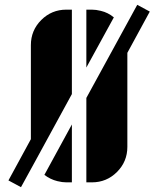

<svg xmlns="http://www.w3.org/2000/svg" viewBox="-20 -748 656 796"><path d="M108 -561Q108 -622 151 -665Q194 -708 255 -708H278V-358L123 -74L67 28L15 0L108 -171ZM549 -728 601 -700 508 -529V-139Q508 -78 465 -35Q422 8 361 8H338V-342ZM218 3Q189 -4 164 -23L278 -232V8H255Q238 8 218 3ZM398 -703Q428 -696 452 -676L338 -468V-708H361Q378 -708 398 -703Z"/></svg>

Font: Promplate
Style: Bold
Weight: 400
Designer: Evgeny Tarasenko
Foundry: Evgeny Tarasenko
Version: Version 1.000